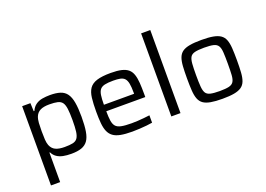

<svg xmlns="http://www.w3.org/2000/svg" viewBox="-127 -1079 2234 1614"><g transform="rotate(-20 990.0 -272.0)"><path d="M86 199V-510H160L163 -437H169Q184 -471 210 -489Q236 -507 269 -512.5Q302 -518 337 -518Q392 -518 428.5 -506Q465 -494 486 -464.5Q507 -435 516 -384Q525 -333 525 -256Q525 -178 516.5 -126.5Q508 -75 487 -46Q466 -17 430 -4.5Q394 8 339 8Q298 8 266 1.5Q234 -5 210.5 -21Q187 -37 173 -65H168V199ZM305 -65Q351 -65 378.5 -71Q406 -77 420 -96.5Q434 -116 439 -153.5Q444 -191 444 -255Q444 -319 439 -357Q434 -395 420 -414Q406 -433 378.5 -439.5Q351 -446 305 -446Q254 -446 224.5 -431.5Q195 -417 182 -386Q172 -362 170 -329Q168 -296 168 -255Q168 -213 170 -181.5Q172 -150 180 -129Q194 -94 224 -79.5Q254 -65 305 -65Z M884 8Q822 8 780.5 0Q739 -8 714 -26.5Q689 -45 676 -75.5Q663 -106 659 -150Q655 -194 655 -254Q655 -325 661 -375.5Q667 -426 688.5 -457.5Q710 -489 756 -503.5Q802 -518 880 -518Q939 -518 976.5 -509Q1014 -500 1036 -481Q1058 -462 1068.5 -430.5Q1079 -399 1082 -355.5Q1085 -312 1085 -255V-228H736Q736 -176 741 -143Q746 -110 761.5 -92Q777 -74 810.5 -67Q844 -60 902 -60Q926 -60 955 -61.5Q984 -63 1013 -66Q1042 -69 1065 -72V-6Q1044 -2 1013.5 1Q983 4 949.5 6Q916 8 884 8ZM1006 -269V-296Q1006 -348 1000 -378.5Q994 -409 979.5 -424.5Q965 -440 940 -445Q915 -450 878 -450Q830 -450 802 -443.5Q774 -437 760 -420Q746 -403 741 -371Q736 -339 736 -286H1025Z M1235 0V-743H1317V0Z M1691 8Q1628 8 1586.5 0.5Q1545 -7 1521 -24Q1497 -41 1485.5 -71Q1474 -101 1471 -146.5Q1468 -192 1468 -255Q1468 -318 1471 -363.5Q1474 -409 1485.5 -439Q1497 -469 1521 -486Q1545 -503 1586.5 -510.5Q1628 -518 1691 -518Q1755 -518 1796 -510.5Q1837 -503 1861.5 -486Q1886 -469 1897.5 -439Q1909 -409 1912 -363.5Q1915 -318 1915 -255Q1915 -192 1912 -146.5Q1909 -101 1897.5 -71Q1886 -41 1861.5 -24Q1837 -7 1796 0.5Q1755 8 1691 8ZM1691 -61Q1745 -61 1774 -68Q1803 -75 1815.5 -95Q1828 -115 1830.5 -153.5Q1833 -192 1833 -255Q1833 -318 1830.5 -356.5Q1828 -395 1815.5 -415Q1803 -435 1774 -442Q1745 -449 1691 -449Q1638 -449 1608.5 -442Q1579 -435 1567 -415Q1555 -395 1552 -356.5Q1549 -318 1549 -255Q1549 -192 1552 -153.5Q1555 -115 1567 -95Q1579 -75 1608.5 -68Q1638 -61 1691 -61Z"/></g></svg>

Font: Saira Thin
Style: Regular
Weight: 400
Version: Version 1.101